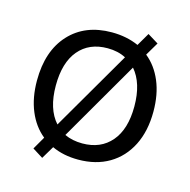

<svg xmlns="http://www.w3.org/2000/svg" viewBox="-90 -630 751 758"><g transform="rotate(15 285.5 -251.5)"><path d="M147 39 104 12 134 -40Q93 -73 70.5 -127Q48 -181 48 -251Q48 -372 112 -441.5Q176 -511 285 -511Q346 -511 395 -489L426 -542L470 -515L438 -461Q479 -428 501.5 -374.5Q524 -321 524 -251Q524 -171 494.5 -112.5Q465 -54 411.5 -22.5Q358 9 285 9Q225 9 178 -13ZM125 -251Q125 -155 171 -104L360 -429Q328 -446 285 -446Q210 -446 167.5 -395.5Q125 -345 125 -251ZM285 -57Q360 -57 403 -107.5Q446 -158 446 -251Q446 -346 401 -398L212 -72Q244 -57 285 -57Z"/></g></svg>

Font: Winston
Style: Regular
Weight: 400
Designer: Original fonts by Vernon Adams / Changes by Cristiano Sobral
Foundry: Original fonts by Vernon Adams / Changes by Cristiano Sobral
Version: Version 2.503;July 17, 2020;FontCreator 13.0.0.2655 64-bit